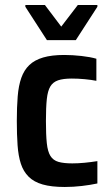

<svg xmlns="http://www.w3.org/2000/svg" viewBox="-20 -737 445 765"><path d="M238 8Q185 8 150 -2Q115 -12 94 -33Q73 -54 63 -85Q53 -116 50 -158.5Q47 -201 47 -255Q47 -310 50.5 -353Q54 -396 65 -427Q76 -458 97 -478Q118 -498 152 -508Q186 -518 236 -518Q269 -518 304.5 -514Q340 -510 364 -503V-415Q344 -419 317.5 -421.5Q291 -424 266 -424Q232 -424 211.5 -417Q191 -410 180.5 -392.5Q170 -375 166.5 -342Q163 -309 163 -255Q163 -200 166.5 -166.5Q170 -133 181 -115.5Q192 -98 213 -92Q234 -86 268 -86Q291 -86 317 -88.5Q343 -91 368 -95V-6Q340 0 306 4Q272 8 238 8ZM167 -577 81 -710V-717H159L224 -631L290 -717H368V-710L282 -577Z"/></svg>

Font: Saira SemiCondensed SemiBold
Style: Regular
Weight: 600
Width: 4
Designer: Hector Gatti with collaboration of the Omnibus-Type team
Foundry: Omnibus-Type
Version: Version 1.101